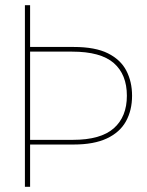

<svg xmlns="http://www.w3.org/2000/svg" viewBox="-20 -720 567 740"><path d="M76 0V-700H96V-539H264Q347 -539 396 -514.5Q445 -490 467 -447.5Q489 -405 489 -351Q489 -295 465.5 -252.5Q442 -210 392 -186.5Q342 -163 264 -163H96V0ZM96 -181H261Q368 -181 418.5 -225.5Q469 -270 469 -351Q469 -433 418.5 -477Q368 -521 258 -521H96Z"/></svg>

Font: DM Sans 16pt Thin
Style: Regular
Weight: 250
Version: Version 4.004;gftools[0.9.30]